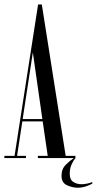

<svg xmlns="http://www.w3.org/2000/svg" viewBox="-21 -722 444 877"><path d="M-1 0V-10H45.5L153 -701.5H170L279 -10H323.5V0Q314.5 10.5 306 29.2Q297.5 48 297.5 71.5Q297.5 98.5 313.8 109Q330 119.5 351 119.5Q364 119.5 377.5 116.5Q391 113.5 398.5 110L402.5 114.5Q391.5 123 371.8 129.2Q352 135.5 334 135.5Q309.5 135.5 284.8 124Q260 112.5 260 81Q260 50 279 31Q298 12 316 0H152V-10H197L174 -167.5H81L57 -10H97.5V0ZM82.5 -178H172.5L129 -482.5Z"/></svg>

Font: Imbue 100pt
Style: Regular
Weight: 400
Designer: Tyler Finck
Foundry: Etcetera Type Company
Version: Version 1.102; ttfautohint (v1.8.3)